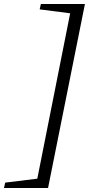

<svg xmlns="http://www.w3.org/2000/svg" viewBox="-84 -751 467 963"><path d="M342 -731 157 192H-64L-58 165L145 140L94 191L277 -730L309 -679L115 -704L121 -731Z"/></svg>

Font: Piazzolla 24pt
Style: Italic
Weight: 400
Italic angle: -11.3°
Designer: Juan Pablo del Peral
Foundry: Huerta Tipografica
Version: Version 2.005